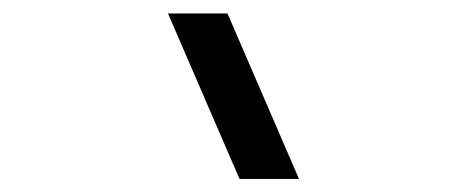

<svg xmlns="http://www.w3.org/2000/svg" viewBox="-20 -937 707 290"><path d="M431.6 -666.7H341.8L233.7 -916.7H323.6Z"/></svg>

Font: TypoPRO Monoid
Style: Regular
Weight: 400
Width: 4
Monospace: yes
Designer: Andreas Larsen (@larsenwork)
Version: Version 0.61